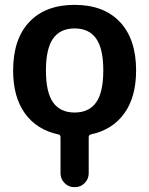

<svg xmlns="http://www.w3.org/2000/svg" viewBox="-20 -550 614 790"><path d="M375.5 -391.5Q346 -433 287 -433Q228 -433 198.5 -391.5Q169 -350 169 -260Q169 -170 198.5 -128.5Q228 -87 287 -87Q346 -87 375.5 -128.5Q405 -170 405 -260Q405 -350 375.5 -391.5ZM220 3Q131 -16 82.5 -83.5Q34 -151 34 -260Q34 -389 100.5 -459.5Q167 -530 287 -530Q407 -530 473.5 -459.5Q540 -389 540 -260Q540 -151 491.5 -83.5Q443 -16 354 3Q345 5 345 14V163Q345 186 328.5 203Q312 220 289 220H285Q262 220 245.5 203Q229 186 229 163V14Q229 5 220 3Z"/></svg>

Font: Rounded Mplus 1c Bold
Style: Bold
Weight: 700
Version: Version 1.059.20150529